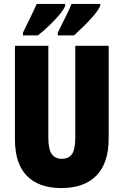

<svg xmlns="http://www.w3.org/2000/svg" viewBox="-20 -947 628 977"><path d="M533 -242Q533 -118 471 -54Q409 10 292 10Q178 10 117 -52Q56 -114 56 -238V-714H226V-246Q226 -188 243 -163.5Q260 -139 294 -139Q330 -139 346.5 -163Q363 -187 363 -247V-714H533ZM490 -917Q482 -898 459 -870.5Q436 -843 408 -815.5Q380 -788 357 -767H274V-781Q301 -835 319 -871.5Q337 -908 344 -927H490ZM312 -917Q303 -897 281 -870.5Q259 -844 230.5 -817Q202 -790 173 -767H97V-781Q124 -836 141.5 -872.5Q159 -909 167 -927H312Z"/></svg>

Font: Noto Sans Gujarati UI ExtraCondensed Black
Style: Regular
Weight: 900
Width: 2
Designer: Jelle Bosma - Monotype Design Team, Universal Thirst
Foundry: Monotype Imaging Inc.
Version: Version 2.106; ttfautohint (v1.8.4.7-5d5b)